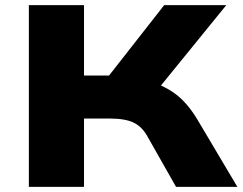

<svg xmlns="http://www.w3.org/2000/svg" viewBox="-20 -725 941 745"><path d="M92 0V-705H306V-432H426L386 -410L617 -705H858L584 -368L498 -423Q565 -412 610.5 -390.5Q656 -369 688 -337Q720 -305 746 -261L901 0H663L553 -194Q532 -233 499 -249Q466 -265 407 -265H306V0Z"/></svg>

Font: Nunito Sans 10pt Expanded Black
Style: Regular
Weight: 900
Width: 7
Designer: Vernon Adams
Foundry: Vernon Adams
Version: Version 3.101;gftools[0.9.27]